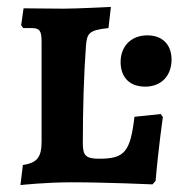

<svg xmlns="http://www.w3.org/2000/svg" viewBox="-20 -526 554 554"><path d="M39 8C39 8 111 0 186 0C287 0 420 6 420 6L429 -4C437 -99 450 -188 450 -188L444 -197L368 -189C356 -88 340 -68 266 -68C228 -68 219 -77 219 -112C219 -213 222 -312 228 -393C231 -430 236 -439 293 -445L300 -506C300 -506 201 -501 164 -501C124 -501 74 -502 48 -502L41 -453L47 -445H71C94 -445 100 -438 100 -405V-118C100 -72 87 -56 46 -50ZM399 -276C446 -276 475 -308 475 -354C475 -396 450 -424 405 -424C358 -424 328 -392 328 -347C328 -305 352 -276 399 -276Z"/></svg>

Font: Alegreya SC
Style: Bold
Weight: 700
Designer: Juan Pablo del Peral
Foundry: Huerta Tipografica
Version: Version 2.007;PS 002.007;hotconv 1.0.88;makeotf.lib2.5.64775